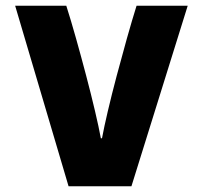

<svg xmlns="http://www.w3.org/2000/svg" viewBox="-20 -661 709 672"><path d="M637 -641 440 -9H220L33 -641H212Q228 -591 246 -527Q264 -463 281.5 -396.5Q299 -330 312.5 -272.5Q326 -215 333 -177H337Q344 -215 357.5 -272.5Q371 -330 388.5 -396Q406 -462 424 -526Q442 -590 458 -641Z"/></svg>

Font: Bakbak One
Style: Regular
Weight: 400
Designer: Saumya Kishore and Sanchit Sawaria
Foundry: A Good Feeling
Version: Version 1.003; ttfautohint (v1.8.3)